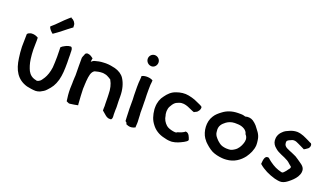

<svg xmlns="http://www.w3.org/2000/svg" viewBox="-69 -1295 3133 1810"><g transform="rotate(20 1497.5 -390.0)"><path d="M498 -190C512 -244 514 -295 514 -366C513 -386 513 -403 513 -416V-445C513 -452 513 -457 512 -467C512 -487 513 -512 497 -520L496 -521H495C459 -520 440 -505 420 -494H419L403 -480V-478C404 -468 404 -456 404 -445C404 -429 404 -408 405 -385C405 -342 403 -314 401 -278C395 -230 380 -189 364 -163C355 -150 343 -129 332 -121C325 -115 312 -108 300 -108C299 -108 296 -109 291 -111H290C251 -119 227 -140 210 -171C196 -201 184 -236 178 -282C174 -311 172 -341 171 -373C170 -404 174 -460 172 -490V-493L169 -494C153 -504 131 -512 104 -510C92 -509 58 -498 63 -480C63 -443 61 -397 61 -362C62 -324 66 -286 71 -251C86 -137 130 -56 234 -26C258 -21 295 -14 325 -14C340 -15 353 -18 367 -24C390 -36 408 -45 425 -65C460 -102 481 -131 498 -190ZM454 -697 453 -719C453 -741 432 -768 410 -774L405 -781L384 -763C336 -722 296 -673 249 -635L247 -633V-630C251 -610 276 -586 288 -577L291 -575L294 -577C347 -612 395 -655 447 -693Z M623 -146C623 -102 627 -61 633 -24L634 -22L652 -14C657 -11 662 -9 670 -11C695 -13 727 -20 748 -24C746 -32 745 -43 745 -51C742 -94 739 -138 738 -182V-193C739 -196 739 -202 739 -206C739 -217 740 -228 740 -239C740 -242 740 -243 741 -245V-258C741 -260 742 -263 742 -267C746 -315 752 -361 784 -378C807 -384 830 -390 858 -390C868 -390 874 -389 882 -387L897 -384C906 -382 957 -355 951 -351C970 -319 982 -273 982 -217C983 -207 983 -197 983 -188C983 -166 984 -145 984 -124V-123C985 -116 985 -110 985 -103C985 -96 985 -90 984 -83V-58L1017 -30C1030 -19 1046 -3 1073 -5H1084C1099 -20 1094 -38 1093 -57V-103C1094 -109 1094 -116 1094 -122V-138C1094 -156 1093 -173 1092 -191V-236C1092 -307 1076 -364 1048 -408C1027 -440 995 -460 953 -472C926 -478 895 -485 859 -485C850 -485 842 -484 834 -484C804 -483 775 -477 752 -470C739 -467 729 -459 719 -450C720 -463 721 -476 724 -486C711 -495 695 -510 673 -512C653 -516 641 -503 640 -492V-490C635 -481 630 -469 627 -457V-371C627 -344 628 -320 628 -293V-274L627 -265C627 -251 625 -236 625 -221V-201C625 -183 623 -164 623 -146Z M1210 -376C1210 -355 1211 -316 1211 -295C1211 -287 1211 -282 1212 -272C1212 -266 1212 -261 1213 -251V-161C1213 -152 1213 -145 1214 -134C1214 -118 1216 -91 1216 -77C1217 -66 1218 -51 1218 -40V-37L1230 -28C1231 -26 1233 -22 1235 -17V-12C1248 -6 1262 0 1280 0C1300 0 1313 -7 1327 -12V-23C1327 -34 1329 -44 1329 -56V-72C1329 -84 1328 -97 1327 -109L1326 -134V-135C1325 -144 1324 -151 1324 -159V-216C1324 -231 1323 -250 1323 -265V-288C1321 -316 1321 -359 1321 -389C1321 -395 1322 -438 1322 -438C1323 -450 1326 -467 1326 -481V-484L1324 -485C1299 -501 1248 -504 1218 -489L1215 -488V-476C1215 -471 1214 -466 1214 -457C1211 -432 1210 -404 1210 -376ZM1214 -662C1214 -632 1239 -607 1268 -606H1276C1303 -609 1322 -634 1322 -661C1322 -691 1297 -716 1267 -716C1238 -716 1214 -692 1214 -662Z M1436 -236C1442 -175 1456 -132 1487 -93C1515 -55 1558 -26 1612 -14C1634 -8 1654 -3 1681 -3H1695C1736 -7 1773 -25 1801 -40H1802C1820 -51 1835 -59 1839 -71V-74C1832 -96 1819 -138 1787 -138H1782V-135C1770 -126 1745 -113 1716 -106H1715C1711 -102 1704 -98 1699 -98H1690C1685 -98 1678 -99 1672 -100C1646 -105 1619 -113 1602 -128C1577 -151 1560 -178 1555 -217L1552 -227C1552 -233 1550 -243 1550 -249V-259C1551 -275 1554 -291 1561 -304C1570 -321 1583 -342 1597 -353C1606 -361 1622 -367 1635 -372C1695 -394 1757 -346 1793 -337L1795 -336C1800 -341 1807 -343 1813 -346C1832 -353 1852 -384 1846 -407C1841 -412 1835 -416 1824 -421C1807 -428 1786 -439 1761 -449C1743 -456 1717 -463 1695 -467C1656 -475 1612 -469 1574 -455C1530 -441 1500 -410 1476 -376C1452 -347 1436 -304 1436 -255Z M1975 -356C1933 -292 1943 -197 1981 -140C1984 -136 1994 -123 2000 -116C2000 -116 2000 -115 2000 -115C2025 -90 2055 -63 2090 -45C2120 -31 2156 -23 2192 -20C2194 -20 2191 -20 2192 -20C2200 -20 2205 -19 2213 -19C2221 -19 2228 -20 2235 -20C2235 -20 2233 -20 2235 -20C2311 -25 2367 -66 2404 -115C2430 -152 2452 -195 2455 -244C2455 -246 2455 -243 2455 -244C2455 -260 2454 -277 2451 -294C2444 -353 2410 -381 2384 -418C2372 -431 2359 -443 2344 -453C2320 -469 2289 -471 2264 -463C2252 -467 2238 -471 2219 -471H2189C2130 -470 2081 -453 2042 -423C2015 -403 1992 -384 1975 -356ZM2060 -241V-242C2052 -293 2079 -321 2111 -345C2132 -360 2158 -371 2191 -372H2202C2212 -372 2221 -371 2231 -371C2275 -368 2317 -344 2323 -309V-308C2334 -297 2342 -282 2344 -264C2344 -249 2342 -235 2338 -224C2327 -189 2307 -157 2280 -140C2263 -129 2247 -119 2223 -119H2197C2167 -122 2145 -128 2126 -143C2110 -155 2100 -164 2087 -179V-180C2073 -194 2060 -216 2060 -241Z M2558 -95 2560 -93C2606 -53 2663 -26 2726 -8C2746 -4 2771 3 2794 0C2818 -3 2842 -19 2857 -31C2883 -51 2910 -76 2927 -104C2936 -121 2943 -134 2945 -154V-157C2949 -196 2921 -217 2894 -235C2878 -248 2859 -258 2842 -270V-271H2841C2826 -279 2812 -284 2797 -291C2756 -310 2708 -318 2708 -362V-363C2705 -384 2722 -391 2740 -399H2741C2749 -404 2760 -409 2774 -409C2793 -409 2806 -401 2822 -394C2841 -384 2862 -376 2886 -363L2888 -361C2892 -362 2918 -380 2919 -381C2937 -390 2948 -422 2932 -438L2930 -439C2918 -442 2909 -450 2896 -455C2859 -472 2826 -492 2776 -495C2749 -495 2726 -489 2707 -481C2681 -470 2658 -461 2639 -440C2611 -414 2600 -380 2603 -348C2605 -320 2622 -296 2643 -280C2678 -247 2736 -234 2773 -211H2774C2786 -205 2797 -194 2807 -185C2815 -178 2819 -175 2829 -167C2836 -159 2827 -144 2817 -134C2809 -122 2802 -112 2792 -102C2783 -93 2778 -84 2763 -87C2714 -99 2684 -114 2642 -144C2630 -154 2617 -162 2608 -172L2607 -174H2605C2563 -184 2561 -133 2558 -97Z"/></g></svg>

Font: Hussar Pisanka
Style: Sbd
Weight: 600
Designer: Robert Jablonski
Foundry: Cannot Into Space Fonts
Version: Version 1.070